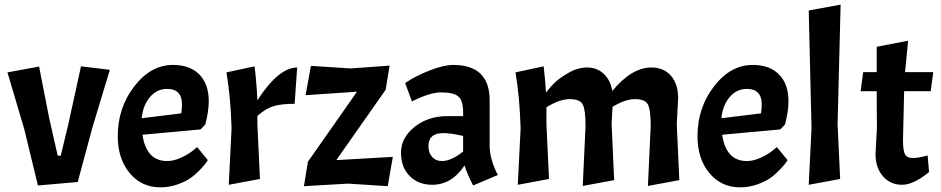

<svg xmlns="http://www.w3.org/2000/svg" viewBox="-20 -794 4045 825"><path d="M228 -125H241L274 -262L328 -509L452 -494L377 -246L314 -12L143 3L84 -240L12 -483L148 -508L191 -288Z M698 -102Q727 -102 759 -117Q791 -132 809 -147L827 -162L873 -106Q863 -89 842 -67Q821 -45 799.5 -29.5Q778 -14 742.5 -1.5Q707 11 669 11Q588 11 537 -50.5Q486 -112 486 -209Q486 -331 557 -423Q628 -515 723 -515Q796 -515 836.5 -474Q877 -433 877 -359Q877 -315 862 -259L842 -238L592 -215Q609 -102 698 -102ZM698 -412Q654 -412 624 -376.5Q594 -341 589 -286L759 -307Q762 -330 762 -345Q762 -412 698 -412Z M953 -483 1074 -509Q1083 -432 1086 -363Q1177 -504 1257 -504L1246 -348Q1188 -348 1154.5 -337.5Q1121 -327 1086 -296V-260L1097 -25L963 0L975 -243Q971 -377 953 -483Z M1303 -99 1514 -400 1293 -385 1316 -511 1487 -500 1654 -512 1637 -408 1425 -106 1668 -120 1646 6 1476 -5 1286 6Z M1902 -295H1970V-312Q1970 -361 1950 -379Q1930 -397 1875 -397Q1852 -397 1820.5 -387.5Q1789 -378 1750 -358L1721 -437Q1764 -467 1825.5 -491Q1887 -515 1927 -515Q2084 -515 2084 -363V-167Q2084 -111 2119 -42L2013 3Q1988 -45 1976 -83Q1921 0 1837 0Q1778 0 1740.5 -37.5Q1703 -75 1703 -138.5Q1703 -202 1761 -248.5Q1819 -295 1902 -295ZM1879 -102Q1919 -102 1970 -143V-210Q1917 -222 1884 -222Q1821 -222 1821 -166Q1821 -137 1837 -119.5Q1853 -102 1879 -102Z M2328 -333V-260L2339 -25L2205 0L2217 -243Q2213 -377 2195 -483L2316 -509Q2323 -451 2326 -396Q2341 -416 2360 -435.5Q2379 -455 2420 -479.5Q2461 -504 2503 -504Q2545 -504 2574 -477Q2603 -450 2611 -403Q2694 -504 2779 -504Q2832 -504 2863 -468.5Q2894 -433 2894 -372L2888 -260L2899 -20L2764 5L2776 -253Q2776 -322 2764 -345Q2752 -368 2709 -368Q2666 -368 2612 -335L2608 -260L2619 -20L2484 5L2496 -253Q2496 -322 2484 -345Q2472 -368 2428 -368Q2384 -368 2328 -333Z M3189 -102Q3218 -102 3250 -117Q3282 -132 3300 -147L3318 -162L3364 -106Q3354 -89 3333 -67Q3312 -45 3290.5 -29.5Q3269 -14 3233.5 -1.5Q3198 11 3160 11Q3079 11 3028 -50.5Q2977 -112 2977 -209Q2977 -331 3048 -423Q3119 -515 3214 -515Q3287 -515 3327.5 -474Q3368 -433 3368 -359Q3368 -315 3353 -259L3333 -238L3083 -215Q3100 -102 3189 -102ZM3189 -412Q3145 -412 3115 -376.5Q3085 -341 3080 -286L3250 -307Q3253 -330 3253 -345Q3253 -412 3189 -412Z M3592 -774 3579 -260 3590 -25 3455 0 3467 -243 3455 -749Z M3747 -484V-593L3882 -619L3869 -484H3990L3979 -402H3865L3860 -193Q3860 -146 3869 -130.5Q3878 -115 3902 -115Q3926 -115 3966 -126L3972 -55Q3906 0 3856 0Q3806 0 3774 -36.5Q3742 -73 3742 -132L3748 -244L3747 -402H3678L3689 -484Z"/></svg>

Font: Acme
Style: Regular
Weight: 400
Designer: Juan Pablo del Peral
Foundry: Juan Pablo del Peral
Version: Version 1.002